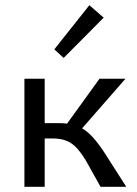

<svg xmlns="http://www.w3.org/2000/svg" viewBox="-20 -719 528 739"><path d="M466 0H367L310 -102Q281 -150 253.5 -168Q226 -186 184 -186H152V0H74V-416H152V-245H209Q229 -245 238 -243L363 -416H463L296 -225Q317 -213 337 -191Q357 -169 381 -133ZM189 -529 324 -699 379 -651 225 -496Z"/></svg>

Font: Ysabeau Medium
Style: Regular
Weight: 500
Designer: Christian Thalmann (Catharsis Fonts)
Version: Version 0.003